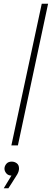

<svg xmlns="http://www.w3.org/2000/svg" viewBox="-27 -780 278 1030"><path d="M69 0H34L197 -760H231ZM18 230H-7L49 138L65 152Q58 157 50.5 159.5Q43 162 36 162Q17 162 7 150Q-3 138 -3 125Q-3 111 7 99Q17 87 36 87Q51 87 63 96Q75 105 75 124Q75 139 65.5 155.5Q56 172 33 207Z"/></svg>

Font: Be Vietnam Pro Variable Thin
Style: Italic
Weight: 100
Italic angle: -12°
Designer: Lam Bao, Tony Le, Vietanh Nguyen
Foundry: Yellow Type Foundry
Version: Version 1.002